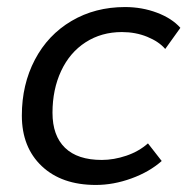

<svg xmlns="http://www.w3.org/2000/svg" viewBox="-20 -515 555 545"><path d="M42 -187Q42 -275 79 -345.5Q116 -416 183 -455.5Q250 -495 335 -495Q383 -495 425.5 -479Q468 -463 492 -436L449 -376Q431 -397 398 -410.5Q365 -424 326 -424Q268 -424 223 -395Q178 -366 153.5 -313.5Q129 -261 129 -195Q129 -130 164.5 -95.5Q200 -61 269 -61Q303 -61 338.5 -73Q374 -85 400 -108L439 -58Q404 -27 353 -8.5Q302 10 252 10Q155 10 98.5 -43.5Q42 -97 42 -187Z"/></svg>

Font: Niramit
Style: Italic
Weight: 400
Italic angle: -10°
Version: Version 1.000; ttfautohint (v1.6)